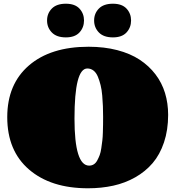

<svg xmlns="http://www.w3.org/2000/svg" viewBox="-20 -989 932 1022"><path d="M330.6 -969.2Q378.9 -969.2 403.1 -943.1Q427.2 -917 427.2 -879.9Q427.2 -842.8 403.1 -816.4Q378.9 -790 330.6 -790Q281.2 -790 255.9 -816.2Q230.5 -842.3 230.5 -879.9Q230.5 -917.5 255.9 -943.4Q281.2 -969.2 330.6 -969.2ZM581.1 -969.2Q629.4 -969.2 653.6 -943.1Q677.7 -917 677.7 -879.9Q677.7 -842.8 653.6 -816.4Q629.4 -790 581.1 -790Q531.7 -790 506.3 -816.2Q481 -842.3 481 -879.9Q481 -917.5 506.3 -943.4Q531.7 -969.2 581.1 -969.2ZM448.2 13.2Q250.5 13.2 134.5 -86.7Q18.6 -186.5 18.6 -365.2Q18.6 -541 134 -640.6Q249.5 -740.2 451.7 -740.2Q534.7 -740.2 604 -722.2Q673.3 -704.1 723.1 -671.4Q772.9 -638.7 807.4 -593.5Q841.8 -548.3 858.4 -493.9Q875 -439.5 875 -377.4Q875 -296.9 853 -231.4Q831.1 -166 792.5 -120.8Q753.9 -75.7 700 -45.2Q646 -14.6 583 -0.7Q520 13.2 448.2 13.2ZM454.6 -107.4Q467.8 -107.4 478.8 -114Q489.7 -120.6 497.3 -134.5Q504.9 -148.4 510.5 -163.1Q516.1 -177.7 519.3 -200.7Q522.5 -223.6 524.7 -241Q526.9 -258.3 527.6 -285.2Q528.3 -312 528.6 -327.1Q528.8 -342.3 528.8 -367.7Q528.8 -398.4 527.8 -423.1Q526.9 -447.8 524.2 -479.7Q521.5 -511.7 515.6 -535.4Q509.8 -559.1 501 -580.6Q492.2 -602.1 477.8 -613.3Q463.4 -624.5 444.8 -624.5Q376.5 -624.5 376.5 -357.9Q376.5 -107.4 454.6 -107.4Z"/></svg>

Font: Coustard Black
Style: Regular
Weight: 900
Foundry: vernon adams
Version: Version 1.001;